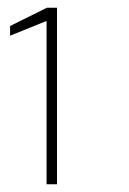

<svg xmlns="http://www.w3.org/2000/svg" viewBox="-20 -855 332 495"><path d="M100 -380H127V-835H101L6 -788V-763L100 -801Z"/></svg>

Font: United Sans Thin
Style: Regular
Weight: 100
Designer: Pablo Impallari, Rodrigo Fuenzalida (Modified by Dan O. Williams)
Version: Version 1.000;PS 001.000;hotconv 1.0.88;makeotf.lib2.5.64775